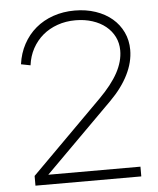

<svg xmlns="http://www.w3.org/2000/svg" viewBox="-53 -780 678 825"><g transform="rotate(-5 286.5 -367.5)"><path d="M66.5 -42 373 -348.5Q427.5 -403 453.8 -451.5Q480 -500 480 -547Q480 -579 466.8 -605.8Q453.5 -632.5 429.5 -652Q405.5 -671.5 372.2 -682.2Q339 -693 299.5 -693Q257.5 -693 221.5 -680.2Q185.5 -667.5 158.2 -644.5Q131 -621.5 113.2 -589Q95.5 -556.5 90.5 -517L50 -525Q56.5 -572.5 77.5 -611.2Q98.5 -650 131 -677.5Q163.5 -705 206.5 -720Q249.5 -735 299.5 -735Q348.5 -735 389.8 -721Q431 -707 460.5 -682Q490 -657 506.5 -622.2Q523 -587.5 523 -546Q523 -493 496.2 -439.2Q469.5 -385.5 418 -334L125.5 -42H523V0H66.5Z"/></g></svg>

Font: Vela Sans ExtLt
Style: Regular
Weight: 200
Designer: Principal design: Mikhail Sharanda - project Manrope.
Design modification: Ravid Balaliev
Foundry: Mikhail Sharanda
Version: Version 1.001